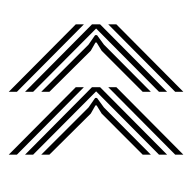

<svg xmlns="http://www.w3.org/2000/svg" viewBox="-20 -533 443 443"><g transform="rotate(90 201.5 -311.5)"><path d="M191.8 -147.8 36.2 -302.2V-321L191.8 -475.5V-456.8L45.8 -311.8L191.8 -166.5ZM191.8 -110.2 36.2 -264.8V-283.5L191.8 -129ZM191.8 -185.2 83 -294.2 61 -309.5V-313.8L83 -329.8L191.8 -438V-419.2L97 -324.5L78.2 -313V-310.2L97 -299.5L191.8 -204ZM36.2 -339.8V-358.5L191.8 -513V-494.2ZM336.8 -147.8 181.2 -302.2V-321L336.8 -475.5V-456.8L190.8 -311.8L336.8 -166.5ZM336.8 -110.2 181.2 -264.8V-283.5L336.8 -129ZM336.8 -185.2 228 -294.2 206 -309.5V-313.8L228 -329.8L336.8 -438V-419.2L242 -324.5L223.2 -313V-310.2L242 -299.5L336.8 -204ZM181.2 -339.8V-358.5L336.8 -513V-494.2Z"/></g></svg>

Font: Big Shoulders Inline Text Thin Medium
Style: Regular
Weight: 500
Version: Version 2.002